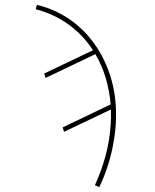

<svg xmlns="http://www.w3.org/2000/svg" viewBox="-20 -558 640 791"><path d="M389 213 371 205Q391 161 406 114Q421 67 429 18Q429 18 429 18Q429 18 429 18Q434 -13 436 -44.5Q438 -76 437 -107L244 -15L238 -33L436 -128Q431 -184 415.5 -236.5Q400 -289 373 -335L168 -237L162 -255L363 -351Q343 -382 317.5 -409Q292 -436 262 -457.5Q232 -479 197.5 -495Q163 -511 127 -520L132 -538Q175 -528 215 -508.5Q255 -489 289 -462Q323 -435 350.5 -401.5Q378 -368 398.5 -330Q419 -292 433 -249.5Q447 -207 453 -163Q459 -119 458 -72Q457 -25 449 21Q441 71 426 119Q411 167 389 213Z"/></svg>

Font: Iosevka Curly Thin Extended
Style: Italic
Weight: 100
Width: 7
Italic angle: -9°
Monospace: yes
Designer: Belleve Invis
Foundry: Belleve Invis
Version: Version 11.1.0; ttfautohint (v1.8.3)